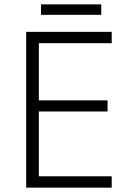

<svg xmlns="http://www.w3.org/2000/svg" viewBox="-20 -860 593 880"><path d="M492 0H100V-714H492V-662H158V-400H473V-349H158V-52H492ZM444 -840V-792H168V-840Z"/></svg>

Font: BC Sans Light
Style: Regular
Weight: 300
Designer: Monotype Design Team
Foundry: Monotype Imaging Inc.
Version: Version 2.000;GOOG;noto-source:20170915:90ef993387c0